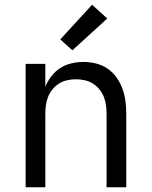

<svg xmlns="http://www.w3.org/2000/svg" viewBox="-20 -789 640 809"><path d="M88 0V-520H171V-424Q181 -448 197 -468.5Q213 -489 234 -502.5Q255 -516 280.5 -522Q306 -528 332 -528Q358 -528 384.5 -521.5Q411 -515 433 -500Q455 -485 471 -462.5Q487 -440 496 -415Q505 -390 508.5 -363.5Q512 -337 512 -310V0H429V-310Q429 -328 426.5 -346.5Q424 -365 417 -382Q410 -399 398 -413.5Q386 -428 370.5 -437.5Q355 -447 336.5 -451Q318 -455 300 -455Q282 -455 263.5 -451Q245 -447 229.5 -437.5Q214 -428 202 -413.5Q190 -399 183 -382Q176 -365 173.5 -346.5Q171 -328 171 -310V0ZM285 -577 234 -623 368 -769 432 -711Z"/></svg>

Font: Zed Sans Extended
Style: Regular
Weight: 400
Width: 7
Designer: Belleve Invis
Foundry: Belleve Invis
Version: Version 1.0.0; ttfautohint (v1.8.4)